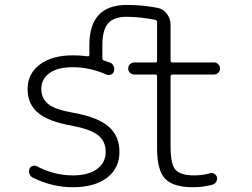

<svg xmlns="http://www.w3.org/2000/svg" viewBox="-20 -784 1040 792"><path d="M691.4 -476.6Q683.6 -476.6 683.6 -468.8V-177.7Q683.6 -105.5 704.6 -83Q725.6 -60.5 781.2 -60.5Q815.4 -60.5 845.7 -69.3Q854.5 -72.3 863.3 -67.4Q872.1 -62.5 875 -53.7Q877 -43.9 872.1 -34.7Q867.2 -25.4 857.4 -22.5Q817.4 -11.7 776.4 -11.7Q694.3 -11.7 661.1 -46.9Q627.9 -82 627.9 -171.9V-468.8Q627.9 -476.6 621.1 -476.6H533.2Q523.4 -476.6 516.1 -483.9Q508.8 -491.2 508.8 -501.5Q508.8 -511.7 516.1 -519Q523.4 -526.4 533.2 -526.4H621.1Q627.9 -526.4 627.9 -533.2V-693.4Q627.9 -700.2 621.1 -702.1Q561.5 -713.9 503.9 -714.8Q449.2 -714.8 425.8 -687.5Q402.3 -660.2 402.3 -598.6V-543Q402.3 -536.1 409.2 -534.2Q421.9 -530.3 434.6 -525.4Q444.3 -521.5 448.7 -511.2Q453.1 -501 450.2 -490.2Q447.3 -480.5 438 -476.6Q428.7 -472.7 418.9 -476.6Q349.6 -506.8 280.3 -506.8Q217.8 -506.8 184.1 -482.4Q150.4 -458 150.4 -417Q150.4 -378.9 178.2 -355.5Q206.1 -332 284.2 -318.4Q382.8 -300.8 427.7 -262.2Q472.7 -223.6 472.7 -157.2Q472.7 -89.8 421.4 -50.8Q370.1 -11.7 280.3 -11.7Q194.3 -11.7 114.3 -51.8Q105.5 -56.6 101.6 -66.9Q97.7 -77.1 101.6 -86.9Q104.5 -95.7 113.3 -99.1Q122.1 -102.5 130.9 -98.6Q203.1 -60.5 280.3 -60.5Q344.7 -60.5 380.4 -86.9Q416 -113.3 416 -157.2Q416 -201.2 384.8 -226.1Q353.5 -251 276.4 -265.6Q180.7 -282.2 137.2 -318.4Q93.8 -354.5 93.8 -417Q93.8 -479.5 144 -517.6Q194.3 -555.7 280.3 -555.7Q313.5 -555.7 341.8 -551.8Q348.6 -550.8 348.6 -558.6V-598.6Q348.6 -763.7 503.9 -763.7Q566.4 -763.7 627.9 -752Q652.3 -748 668 -727.5Q683.6 -707 683.6 -681.6V-533.2Q683.6 -526.4 691.4 -526.4H863.3Q873 -526.4 880.4 -519Q887.7 -511.7 887.7 -501.5Q887.7 -491.2 880.4 -483.9Q873 -476.6 863.3 -476.6Z"/></svg>

Font: Rounded-X Mgen+ 1m light
Style: Regular
Weight: 200
Designer: [Source Han Sans]
Ryoko NISHIZUKA  (kana & ideographs); Paul D. Hunt (Latin, Greek & Cyrillic); Wenlong ZHANG  (bopomofo
Version: Version 1.059.20150602